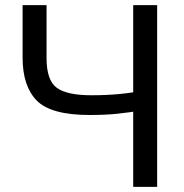

<svg xmlns="http://www.w3.org/2000/svg" viewBox="-20 -731 718 751"><path d="M162.1 -503.9V-710.9H68.4V-505.4Q68.4 -394 123.8 -337.6Q179.2 -281.2 331.1 -281.2Q392.1 -281.2 437.3 -285.9Q482.4 -290.5 547.9 -301.3V-378.4Q499 -368.2 447.8 -363.3Q396.5 -358.4 338.4 -358.4Q241.7 -358.4 201.9 -387.7Q162.1 -417 162.1 -503.9ZM594.7 -710.9H501V0H594.7Z"/></svg>

Font: Roboto Flex
Style: Regular
Weight: 400
Designer: Berlow after Robertson
Foundry: Google
Version: Version 3.200;gftools[0.9.32]